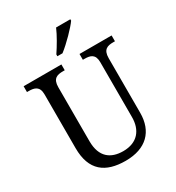

<svg xmlns="http://www.w3.org/2000/svg" viewBox="-218 -1061 1100 1202"><g transform="rotate(-30 332.0 -460.5)"><path d="M291 -784V-771H328C379 -810 453 -886 477 -921V-931H374C355 -886 320 -827 291 -784ZM335 10C484 10 563 -72 563 -205V-600C563 -663 596 -672 638 -672H650V-714H418V-672H430C472 -672 505 -663 505 -604V-207C505 -116 456 -50 352 -50C263 -50 199 -94 199 -210V-600C199 -663 232 -672 275 -672H287V-714H14V-672H26C68 -672 102 -663 102 -604V-216C102 -53 190 10 335 10Z"/></g></svg>

Font: Noto Serif Ethiopic SemiCondensed
Style: Regular
Weight: 400
Width: 4
Designer: Monotype Design Team
Foundry: Monotype Imaging Inc.
Version: Version 2.102